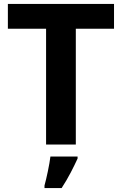

<svg xmlns="http://www.w3.org/2000/svg" viewBox="-20 -734 619 975"><path d="M365 0H214V-588H20V-714H559V-588H365ZM374 71Q359 104 339 142.5Q319 181 293 221H206V208Q214 179 223 136Q232 93 236 61H374Z"/></svg>

Font: Noto Sans Sinhala
Style: Bold
Weight: 700
Designer: Jelle Bosma - Monotype Design Team
Foundry: Monotype Imaging Inc.
Version: Version 2.006; ttfautohint (v1.8.4.7-5d5b)